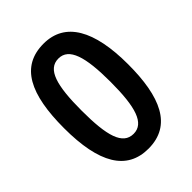

<svg xmlns="http://www.w3.org/2000/svg" viewBox="-211 -833 950 950"><g transform="rotate(-45 264.5 -357.5)"><path d="M488 -357C488 -594 415 -725 264 -725C104 -725 40 -595 40 -357C40 -112 113 10 264 10C428 10 488 -130 488 -357ZM163 -357C163 -533 188 -621 264 -621C338 -621 365 -533 365 -357C365 -180 338 -94 264 -94C188 -94 163 -180 163 -357Z"/></g></svg>

Font: Noto Sans Armenian SemiCondensed SemiBold
Style: Regular
Weight: 600
Width: 4
Designer: Monotype Design Team
Foundry: Monotype Imaging Inc.
Version: Version 2.008